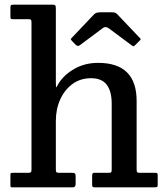

<svg xmlns="http://www.w3.org/2000/svg" viewBox="-20 -800 711 820"><path d="M103 -718H36.5Q28 -718 26.2 -719.8Q24.5 -721.5 24.5 -730V-768.5Q24.5 -776 27 -778Q29.5 -780 37.5 -780H205.5Q214 -780 216.2 -776.8Q218.5 -773.5 218.5 -764.5V-446.5Q218.5 -422 221.5 -428.2Q224.5 -434.5 231.5 -445.5Q255.5 -482.5 299.5 -507Q343.5 -531.5 399 -531.5Q563.5 -531.5 563.5 -369V-76.5Q563.5 -66.5 566 -64.2Q568.5 -62 579 -62H642.5Q649.5 -62 651.5 -60Q653.5 -58 653.5 -51V-10.5Q653.5 -3.5 651.2 -1.8Q649 0 641.5 0H384.5Q377 0 375.2 -2.5Q373.5 -5 373.5 -12.5V-49.5Q373.5 -62 381.5 -62H444Q453 -62 455 -64.5Q457 -67 457 -76V-357.5Q457 -410.5 435.8 -438.2Q414.5 -466 369 -466Q324 -466 290.2 -441.8Q256.5 -417.5 237.5 -376Q218.5 -334.5 218.5 -283V-75Q218.5 -66.5 221.5 -64.2Q224.5 -62 233 -62H287.5Q297 -62 300 -59Q303 -56 303 -46.5V-14.5Q303 0 291.5 0H34.5Q27.5 0 26 -1.2Q24.5 -2.5 24.5 -10V-49.5Q24.5 -57.5 25.5 -59.8Q26.5 -62 35 -62H100Q108.5 -62 111.5 -64.2Q114.5 -66.5 114.5 -75V-704Q114.5 -711.5 112.5 -714.8Q110.5 -718 103 -718ZM302.5 -609.5 288 -624.5Q282.5 -630.5 282.5 -632.5Q282.5 -634.5 288 -640L382 -739Q390 -747.5 408.5 -747.5H458Q468 -747.5 472.2 -745.5Q476.5 -743.5 481 -739L577 -638Q581 -634.5 581 -632.8Q581 -631 577 -627L557.5 -607.5Q552 -602 550 -602.2Q548 -602.5 541.5 -607L444 -679.5Q431 -689 419 -680L320.5 -606.5Q312 -600 302.5 -609.5Z"/></svg>

Font: Besley Medium
Style: Regular
Weight: 500
Designer: Owen Earl
Foundry: indestructible type*
Version: Version 2.001; ttfautohint (v1.8.3)